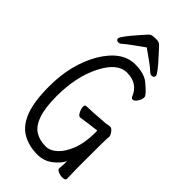

<svg xmlns="http://www.w3.org/2000/svg" viewBox="-276 -964 1053 1053"><g transform="rotate(45 250.0 -437.5)"><path d="M385 -732Q376 -732 360 -748Q344 -764 259 -823Q171 -761 155.5 -746.5Q140 -732 131 -732Q112 -732 112 -747Q112 -762 184 -844Q202 -865 213 -876.5Q224 -888 234 -890Q244 -892 266 -892Q287 -892 298 -879.5Q309 -867 327 -848Q405 -764 405 -748Q405 -732 385 -732ZM250 17Q184 17 134 -11.5Q84 -40 57.5 -107.5Q31 -175 31 -295Q31 -461 102 -586Q177 -713 280 -713Q358 -713 396 -675Q431 -646 442 -627L443 -618Q443 -604 431 -585Q419 -566 406 -566Q398 -566 393 -576Q364 -649 280 -649Q206 -649 152 -542Q98 -435 98 -285Q98 -195 116.5 -142Q135 -89 169 -68Q203 -47 250 -47Q284 -47 315.5 -75.5Q347 -104 368.5 -160Q390 -216 390 -296L389 -309Q331 -302 273 -293Q263 -293 256.5 -302.5Q250 -312 245.5 -324.5Q241 -337 241 -347Q241 -361 253 -361Q287 -361 399 -370Q414 -374 425 -374Q433 -374 441 -366Q449 -358 454.5 -348Q460 -338 460 -331Q460 -325 458.5 -320.5Q457 -316 457 -94L459 -4Q459 9 434 9Q418 9 403 2Q388 -5 388 -14Q391 -44 391 -74Q378 -44 339.5 -13.5Q301 17 250 17Z"/></g></svg>

Font: Moon Stars Kai HW
Style: Regular
Weight: 400
Designer: GuiWonder
Version: Version 1.101